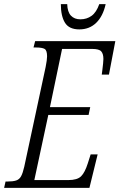

<svg xmlns="http://www.w3.org/2000/svg" viewBox="-39 -914 581 934"><path d="M-19 0 -12 -31H-2Q24 -31 39.5 -36Q55 -41 63.5 -56.5Q72 -72 79 -103L183 -588Q190 -623 190 -640Q190 -669 178 -676Q166 -683 136 -683H124L132 -714H522L491 -551H456Q457 -558 459 -574Q461 -590 462.5 -605Q464 -620 464 -627Q464 -652 453.5 -664Q443 -676 409 -676H263L204 -393H400L392 -355H196L128 -38H293Q337 -38 355.5 -56.5Q374 -75 388 -119L402 -163H436L396 0ZM347 -771Q297 -771 277 -803.5Q257 -836 257 -894H288Q289 -856 306 -838Q323 -820 352 -820Q383 -820 406.5 -837Q430 -854 444 -894H475Q462 -835 429 -803Q396 -771 347 -771Z"/></svg>

Font: Noto Serif ExtraCondensed Light
Style: Italic
Weight: 300
Width: 2
Italic angle: -12°
Designer: Monotype Design Team
Foundry: Monotype Imaging Inc.
Version: Version 2.014; ttfautohint (v1.8.4.7-5d5b)